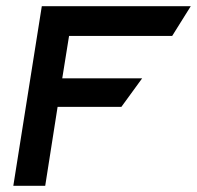

<svg xmlns="http://www.w3.org/2000/svg" viewBox="-20 -600 636 620"><path d="M23 0H126L166 -255H372L439 -347H181L203 -484H536L596 -580H115Z"/></svg>

Font: Charger Sport
Style: BlkExtObl
Weight: 900
Designer: Jasper
Foundry: Cannot Into Space Fonts
Version: Version 1.1